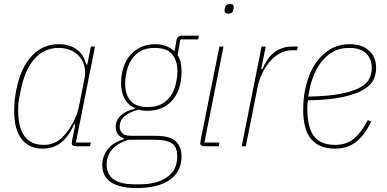

<svg xmlns="http://www.w3.org/2000/svg" viewBox="-20 -742 1962 974"><path d="M367 0Q357 0 350.5 -3.5Q344 -7 344 -15Q344 -21 346 -31L362 -111H356Q328 -48 289 -18Q250 12 196 12Q127 12 89.5 -36.5Q52 -85 52 -179Q52 -233 63 -288Q85 -398 141 -458Q197 -518 278 -518Q333 -518 369.5 -491Q406 -464 417 -415H423L441 -506H462L365 -19H441L437 0ZM202 -7Q259 -7 298 -47Q326 -76 349.5 -118.5Q373 -161 382 -209L409 -346Q415 -378 408 -406Q401 -434 383.5 -454.5Q366 -475 339 -487Q312 -499 278 -499Q205 -499 155.5 -444Q106 -389 85 -283L78 -248Q75 -234 73.5 -218.5Q72 -203 72 -183Q72 -7 202 -7Z M901 51Q901 128 842 170Q783 212 671 212Q590 212 544.5 183.5Q499 155 499 95Q499 49 527.5 14Q556 -21 607 -35L608 -41Q567 -54 567 -100Q567 -118 575 -133Q583 -148 596.5 -159.5Q610 -171 627 -178.5Q644 -186 663 -189L664 -195Q646 -201 633 -213.5Q620 -226 611.5 -242.5Q603 -259 598.5 -278.5Q594 -298 594 -317Q594 -363 606.5 -400.5Q619 -438 642 -464Q665 -490 697 -504Q729 -518 767 -518Q799 -518 823.5 -508Q848 -498 865 -481L875 -536Q877 -550 884.5 -555.5Q892 -561 906 -561H989L985 -542H895L881 -463Q892 -446 896.5 -425Q901 -404 901 -381Q901 -287 854.5 -233.5Q808 -180 727 -180Q704 -180 682 -186Q629 -170 608 -149Q587 -128 587 -100Q587 -82 599 -67.5Q611 -53 647 -53H768Q842 -53 871.5 -25.5Q901 2 901 51ZM879 52Q879 31 874 15Q869 -1 856 -11.5Q843 -22 820.5 -27.5Q798 -33 764 -33H633Q583 -19 552 12.5Q521 44 521 93Q521 122 532 141Q543 160 562 171.5Q581 183 606 188Q631 193 659 193H689Q774 193 826.5 157.5Q879 122 879 52ZM729 -199Q792 -199 828 -234.5Q864 -270 874 -327Q879 -353 879.5 -364Q880 -375 880 -381Q880 -435 853 -467Q826 -499 766 -499Q703 -499 667 -463.5Q631 -428 621 -371Q616 -345 615.5 -334Q615 -323 615 -317Q615 -263 642 -231Q669 -199 729 -199Z M1139 -673Q1127 -673 1123 -677.5Q1119 -682 1119 -689Q1119 -691 1120 -696.5Q1121 -702 1122 -705Q1126 -722 1146 -722Q1158 -722 1162 -717.5Q1166 -713 1166 -706Q1166 -704 1165 -698.5Q1164 -693 1163 -690Q1159 -673 1139 -673ZM1019 0Q1009 0 1002.5 -3.5Q996 -7 996 -15Q996 -21 998 -31L1093 -506H1114L1017 -19H1093L1089 0Z M1206 0 1307 -506H1328L1305 -392H1311Q1322 -417 1336 -438Q1350 -459 1368.5 -474Q1387 -489 1410.5 -497.5Q1434 -506 1465 -506H1491L1487 -487H1461Q1427 -487 1398 -470.5Q1369 -454 1346.5 -427Q1324 -400 1308 -365Q1292 -330 1285 -292L1227 0Z M1680 12Q1599 12 1558.5 -36Q1518 -84 1518 -187Q1518 -213 1520.5 -238.5Q1523 -264 1528 -287Q1538 -338 1558 -380.5Q1578 -423 1607 -453.5Q1636 -484 1672.5 -501Q1709 -518 1752 -518Q1815 -518 1851.5 -486Q1888 -454 1888 -397Q1888 -370 1877 -342Q1866 -314 1829.5 -290.5Q1793 -267 1724.5 -251Q1656 -235 1542 -233Q1540 -222 1539.5 -209.5Q1539 -197 1539 -189Q1539 -95 1573 -51Q1607 -7 1680 -7Q1739 -7 1777.5 -40.5Q1816 -74 1846 -133L1863 -125Q1828 -53 1784 -20.5Q1740 12 1680 12ZM1750 -499Q1708 -499 1674.5 -482Q1641 -465 1615.5 -434.5Q1590 -404 1572.5 -362Q1555 -320 1547 -270L1544 -252Q1644 -254 1707 -266Q1770 -278 1805.5 -297.5Q1841 -317 1853.5 -342.5Q1866 -368 1866 -397Q1866 -442 1838 -470.5Q1810 -499 1750 -499Z"/></svg>

Font: IBM Plex Sans Condensed Thin
Style: Italic
Weight: 100
Width: 3
Italic angle: -11°
Designer: Mike Abbink, Paul van der Laan, Pieter van Rosmalen
Foundry: Bold Monday
Version: Version 1.3